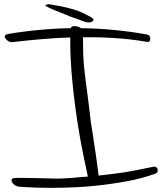

<svg xmlns="http://www.w3.org/2000/svg" viewBox="-20 -909 791 930"><path d="M382.8 -845.7Q394.5 -839.8 418.9 -827.1Q443.4 -813.5 424.8 -803.7Q409.2 -795.9 384.8 -805.7Q359.4 -815.4 342.8 -821.3Q329.1 -825.2 317.4 -830.1Q304.7 -835 292 -840.8Q271.5 -849.6 247.1 -858.4Q222.7 -868.2 203.1 -878.9Q196.3 -881.8 204.1 -885.7Q210 -888.7 213.9 -888.7Q214.8 -888.7 215.8 -888.7Q245.1 -883.8 273.4 -878.9Q301.8 -873 330.1 -865.2Q343.8 -861.3 357.4 -856.4Q370.1 -851.6 382.8 -845.7ZM322.3 -772.5Q326.2 -784.2 343.8 -782.2Q360.4 -781.2 372.1 -772.5Q453.1 -771.5 534.2 -763.7Q614.3 -755.9 690.4 -742.2Q708 -739.3 708 -721.7Q708 -704.1 692.4 -706.1Q614.3 -719.7 536.1 -724.6Q459 -729.5 381.8 -728.5Q381.8 -644.5 386.7 -588.9Q392.6 -532.2 401.4 -469.7Q401.4 -469.7 401.4 -469.7Q405.3 -440.4 409.2 -408.2Q413.1 -375 418 -335Q418.9 -328.1 419.9 -318.4Q421.9 -309.6 422.9 -299.8Q422.9 -299.8 422.9 -299.8Q428.7 -263.7 435.5 -217.8Q442.4 -171.9 448.2 -131.8Q451.2 -111.3 453.1 -93.8Q456.1 -75.2 457 -64.5Q457 -62.5 457 -61.5Q457 -60.5 457 -58.6Q521.5 -65.4 582 -74.2Q642.6 -84 718.8 -100.6Q739.3 -105.5 743.2 -88.9Q744.1 -85.9 744.1 -83Q744.1 -72.3 731.4 -67.4Q681.6 -49.8 626 -37.1Q570.3 -25.4 511.7 -17.6Q402.3 -2 290 0Q258.8 1 228.5 1Q150.4 1 81.1 -3.9Q50.8 -4.9 39.1 -25.4Q28.3 -45.9 52.7 -46.9Q82 -47.9 113.3 -46.9Q143.6 -46.9 174.8 -45.9Q212.9 -44.9 251 -43.9Q288.1 -43.9 321.3 -46.9Q329.1 -46.9 336.9 -47.9Q344.7 -48.8 352.5 -49.8Q366.2 -50.8 379.9 -51.8Q393.6 -52.7 406.2 -53.7Q406.2 -53.7 405.3 -54.7Q405.3 -54.7 405.3 -54.7Q394.5 -105.5 382.8 -162.1Q371.1 -219.7 361.3 -279.3Q342.8 -391.6 331.1 -507.8Q319.3 -625 320.3 -727.5Q252.9 -725.6 185.5 -719.7Q118.2 -713.9 49.8 -706.1Q25.4 -700.2 9.8 -718.8Q2.9 -726.6 2.9 -732.4Q2.9 -740.2 17.6 -744.1Q90.8 -756.8 168 -763.7Q244.1 -771.5 322.3 -772.5Z"/></svg>

Font: Mrs Husband
Style: Regular
Weight: 400
Version: Version 1.0